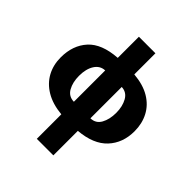

<svg xmlns="http://www.w3.org/2000/svg" viewBox="-265 -925 1330 1330"><g transform="rotate(45 400.5 -260.0)"><path d="M320 240V0Q227 -9 164.5 -46.5Q102 -84 70 -143Q38 -202 38 -276Q38 -394 105.5 -468.5Q173 -543 320 -553V-760H482V-553Q575 -545 637 -508Q699 -471 730.5 -411Q762 -351 762 -276Q762 -161 692.5 -86.5Q623 -12 482 0V240ZM320 -123V-430Q272 -428 245 -385.5Q218 -343 218 -276Q218 -212 243 -168Q268 -124 320 -123ZM482 -123Q533 -124 557.5 -168Q582 -212 582 -276Q582 -339 557 -383.5Q532 -428 482 -430Z"/></g></svg>

Font: Noto Sans SemiCondensed Black
Style: Regular
Weight: 900
Width: 4
Designer: Monotype Design Team
Foundry: Monotype Imaging Inc.
Version: Version 2.013; ttfautohint (v1.8.4.7-5d5b)